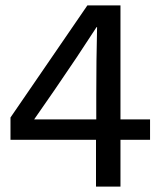

<svg xmlns="http://www.w3.org/2000/svg" viewBox="-20 -694 602 714"><path d="M428 -174V0H337V-174H19V-257L305 -674H428V-250H538V-174ZM338 -250V-342Q338 -467 341 -593H339Q268 -483 184 -361L107 -250Z"/></svg>

Font: CST
Style: Regular
Weight: 400
Version: Version 1.00